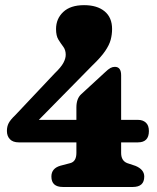

<svg xmlns="http://www.w3.org/2000/svg" viewBox="-20 -744 626 764"><path d="M284 -316.5Q284 -351.5 303 -369L397.5 -456Q411 -469 419.5 -473.5Q428 -478 437 -478Q462 -478 462 -444.5V-267H529.5Q548.5 -267 560.5 -256Q572.5 -245 572.5 -222.5Q572.5 -177.5 529 -177.5H462V-135.5Q462 -104.5 486 -95L519 -84Q554 -69.5 554 -41.5Q554 0 508.5 0H230Q184.5 0 184.5 -41.5Q184.5 -74 220 -84.5L260 -95Q284 -101.5 284 -135.5V-177.5H54.5Q31.5 -177.5 19.5 -190Q7.5 -202.5 7.5 -223Q7.5 -240.5 14.5 -254Q21.5 -267.5 40.5 -285.5L197.5 -452Q223 -476.5 232.2 -493.8Q241.5 -511 241.5 -526Q241.5 -545 231.8 -558Q222 -571 212.5 -586.2Q203 -601.5 203 -628.5Q203 -669.5 231.8 -696.5Q260.5 -723.5 314.5 -723.5Q366.5 -723.5 396.2 -699Q426 -674.5 426 -628.5Q426 -607 420.5 -586Q415 -565 398.2 -540.5Q381.5 -516 347.5 -483.5L134.5 -267H284Z"/></svg>

Font: Fraunces 144pt SuperSoft
Style: Bold
Weight: 700
Version: Version 1.000;[b76b70a41]